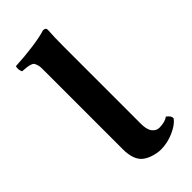

<svg xmlns="http://www.w3.org/2000/svg" viewBox="-226 -749 810 810"><g transform="rotate(-45 179.0 -344.0)"><path d="M100.1 -105V-563Q100.1 -582 99.9 -592.3Q99.6 -602.5 96.2 -611.8Q92.8 -621.1 90.1 -624.8Q87.4 -628.4 77.6 -631.6Q67.9 -634.8 59.3 -635.7Q50.8 -636.7 32.2 -638.2Q24.4 -652.8 28.8 -671.9Q82 -674.3 135.5 -681.6Q189 -689 216.8 -698.2Q232.9 -698.2 232.9 -685.1Q230 -647.9 230 -583V-127Q230 -92.3 242.7 -76.2Q255.4 -60.1 273.9 -60.1Q307.1 -60.1 326.2 -74.2Q335.9 -66.4 340.1 -60.5Q344.2 -54.7 344.2 -45.9Q328.6 -23.9 290.8 -7.1Q252.9 9.8 212.9 9.8Q193.4 9.8 169.4 2.4Q145.5 -4.9 129.9 -18.1Q100.1 -43.9 100.1 -105Z"/></g></svg>

Font: Linux Libertine G
Style: Bold
Weight: 700
Designer: Philipp H. Poll
Foundry: Philipp H. Poll
Version: Version 5.0.3